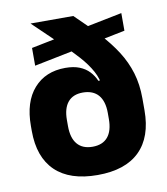

<svg xmlns="http://www.w3.org/2000/svg" viewBox="-78 -725 701 805"><g transform="rotate(-10 273.0 -323.0)"><path d="M273.5 14Q155.5 14 94.2 -45Q33 -104 33 -216V-237Q33 -339.5 82.8 -395.8Q132.5 -452 217 -452Q252.5 -452 277.2 -442Q302 -432 318.5 -414.5Q335 -397 344.5 -374.5L390 -376.5L360 -235.5Q360 -260.5 354.2 -279.5Q348.5 -298.5 337.5 -311.2Q326.5 -324 309.8 -330.8Q293 -337.5 271.5 -337.5Q229.5 -337.5 207.8 -311.5Q186 -285.5 186 -235.5V-209.5Q186 -159 208.2 -132.8Q230.5 -106.5 273 -106.5Q316 -106.5 338 -132.8Q360 -159 360 -209.5Q360 -224.5 360 -243.8Q360 -263 360 -285Q359.5 -301.5 358.2 -315.5Q357 -329.5 356.5 -345.5Q353.5 -381 335.5 -414.2Q317.5 -447.5 285.5 -483.2Q253.5 -519 208.5 -562Q163.5 -605 106.5 -660V-660.5H288Q342 -609 384 -563.8Q426 -518.5 454.8 -473.5Q483.5 -428.5 498.5 -379Q513.5 -329.5 513.5 -270V-219.5Q513.5 -105.5 452.5 -45.8Q391.5 14 273.5 14ZM94.5 -483V-558.5L488.5 -637.5V-562.5Z"/></g></svg>

Font: Anek Odia
Style: Bold
Weight: 700
Designer: Yesha Goshar & Mahesh Sahu (Odia), Yesha Goshar (Latin)
Foundry: Ek Type
Version: Version 1.003